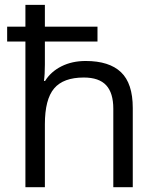

<svg xmlns="http://www.w3.org/2000/svg" viewBox="-20 -780 654 800"><path d="M452.1 0V-327.1Q452.1 -392.6 422.4 -424.8Q392.6 -457 329.1 -457Q244.1 -457 205.6 -411.6Q167 -366.2 167 -262.2V0H85.9V-606.9H9.8V-668.9H85.9V-759.8H167V-668.9H386.2V-606.9H167V-511.2Q167 -470.2 163.1 -442.9H168Q191.9 -481.4 236.1 -503.7Q280.3 -525.9 336.9 -525.9Q435.1 -525.9 484.1 -479.2Q533.2 -432.6 533.2 -330.1V0Z"/></svg>

Font: OpenSans
Style: Regular
Weight: 400
Foundry: Ascender Corporation
Version: Version 1.10